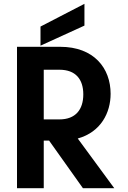

<svg xmlns="http://www.w3.org/2000/svg" viewBox="-20 -985 668 1005"><path d="M69 0H209V-249H237L414 0H578L387 -260C509 -294 559 -396 559 -494C559 -628 472 -740 295 -740H69ZM192 -746 422 -851V-965L192 -846ZM209 -360V-620H291C376 -620 416 -570 416 -491C416 -412 376 -360 291 -360Z"/></svg>

Font: Malmofest SemiBold
Style: Regular
Weight: 600
Designer: Jonny Pinhorn (Poppins), Kolossal
Version: Version 1.004;Glyphs 3.1.2 (3151)